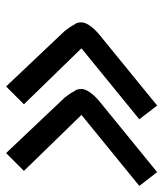

<svg xmlns="http://www.w3.org/2000/svg" viewBox="22 -562 523 614"><g transform="rotate(-90 283.0 -254.5)"><path d="M436 -255 257 -439 314 -496 491 -309Q507 -289 511 -279Q519 -271 519 -255Q519 -244 509 -229Q499 -214 480 -198L253 -13L209 -70ZM223 -255 44 -439 101 -496 278 -309Q294 -289 298 -279Q306 -271 306 -255Q306 -244 296 -229Q286 -214 267 -198L40 -13L-4 -70Z"/></g></svg>

Font: Bellota Text
Style: Bold Italic
Weight: 700
Italic angle: -7.5°
Designer: Kemie Guaida
Foundry: Kemie Guaida
Version: Version 4.001